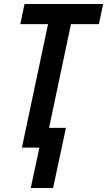

<svg xmlns="http://www.w3.org/2000/svg" viewBox="-20 -734 533 955"><path d="M133 201 176 0H89L219 -614H81L102 -714H493L472 -614H333L224 -98H308L244 201Z"/></svg>

Font: Noto Sans Condensed SemiBold
Style: Italic
Weight: 600
Width: 3
Italic angle: -12°
Designer: Monotype Design Team
Foundry: Monotype Imaging Inc.
Version: Version 2.013; ttfautohint (v1.8.4.7-5d5b)